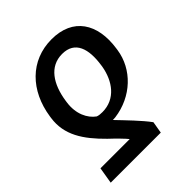

<svg xmlns="http://www.w3.org/2000/svg" viewBox="-204 -678 986 986"><g transform="rotate(-45 289.0 -185.0)"><path d="M391.3 183.2 402.3 118.6C367.5 71 308.2 10.7 263.1 -36.6C269.9 -36.6 271.3 -36.6 281.6 -37.6C414.8 -55 516.3 -151.6 534.1 -274.1L535.5 -284.1C558.9 -443.2 487.9 -552.6 333.8 -552.6C179.3 -552.6 71.7 -440.7 47.6 -278.4L46.2 -268.5C30.2 -159.1 86.3 -75.6 174.7 11.4C204.2 38.7 244 79.2 255 93.8H42.6L27.7 183.2ZM160.2 -268.5 161.6 -278.4C177.2 -382.8 226.9 -460.9 318.5 -460.9C412.6 -460.9 435 -381.4 419.7 -278.4L418.3 -268.5C403.1 -179.7 349.1 -103 253.9 -103C239.3 -103 229 -104 217.7 -108C178.6 -135.7 149.1 -192.5 160.2 -268.5Z"/></g></svg>

Font: Margiela Sans Medium
Style: Italic
Weight: 500
Italic angle: -9.39999°
Designer: Stefan Endress, Andreas Faust
Version: Version 1.100;FEAKit 1.0